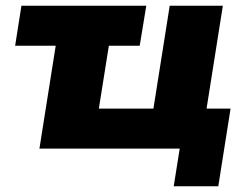

<svg xmlns="http://www.w3.org/2000/svg" viewBox="-20 -520 865 672"><path d="M588 132 609 0H118L175 -360H33L55 -500H492L469 -360H361L326 -140H517L574 -500H760L703 -140H787L744 132Z"/></svg>

Font: Nunito Sans 9pt Black
Style: Italic
Weight: 900
Italic angle: -9°
Version: Version 3.101;gftools[0.9.27]